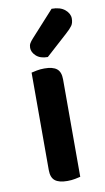

<svg xmlns="http://www.w3.org/2000/svg" viewBox="-84 -762 444 811"><g transform="rotate(-10 137.5 -356.0)"><path d="M138 8Q102 8 85 -5.5Q68 -19 68 -51V-469Q76 -471 91 -474Q106 -477 124 -477Q160 -477 177 -463.5Q194 -450 194 -418V0Q186 2 171 5Q156 8 138 8ZM198 -720Q235 -720 255 -703Q275 -686 275 -665Q275 -646 267 -634.5Q259 -623 240 -606L147 -522Q115 -522 97.5 -538Q80 -554 80 -573Q80 -584 84.5 -592Q89 -600 99 -611Z"/></g></svg>

Font: Baloo Bhaina 2 SemiBold
Style: Regular
Weight: 600
Designer: Yesha Goshar, Manish Minz, Shuchita Grover and Ek Type
Foundry: Ek Type
Version: Version 1.640;hotconv 1.0.111;makeotfexe 2.5.65597; ttfautoh